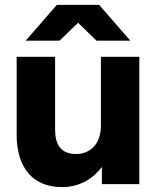

<svg xmlns="http://www.w3.org/2000/svg" viewBox="-20 -752 637 784"><path d="M205 -222V-520H48V-203C48 -58 122 12 233 12C306 12 360 -23 396 -70V0H549V-520H392V-238C392 -160 344 -123 291 -123C225 -123 205 -167 205 -222ZM85 -586H223L299 -659L374 -586H512L385 -732H212Z"/></svg>

Font: Aspekta 750
Style: Regular
Weight: 750
Designer: Ivo Dolenc
Version: Version 2.000